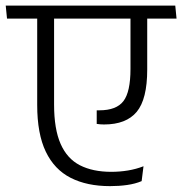

<svg xmlns="http://www.w3.org/2000/svg" viewBox="-39 -650 637 671"><path d="M-14.5 -585H578L573.5 -630.5H-19ZM150 -284.5V-599.5H91V-283Q91 -182.5 121 -120Q151 -57.5 208 -28.5Q265 0.5 345.5 0.5Q377 0.5 405.2 -3.5Q433.5 -7.5 456 -17L462.5 -69Q437 -59 408.2 -54.2Q379.5 -49.5 350 -49.5Q285 -49.5 240.2 -72.5Q195.5 -95.5 172.8 -147.2Q150 -199 150 -284.5ZM475.5 -407V-599.5L417 -599V-409Q417 -329 392.5 -296.8Q368 -264.5 308.5 -264.5Q307.5 -264.5 304 -264.5Q300.5 -264.5 299 -264.5V-217Q305 -216 311.5 -215.5Q318 -215 324.5 -215Q402 -215 438.8 -259.2Q475.5 -303.5 475.5 -407Z"/></svg>

Font: Anek Devanagari Light
Style: Regular
Weight: 300
Designer: Kailash Malviya (Devanagari) & Yesha Goshar (Latin)
Foundry: Ek Type
Version: Version 1.003